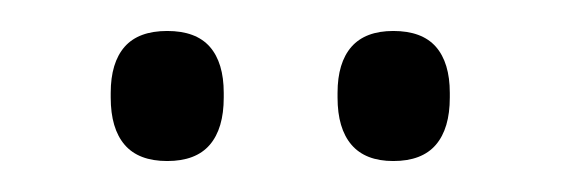

<svg xmlns="http://www.w3.org/2000/svg" viewBox="-20 -679 362 124"><path d="M88 -575Q69.5 -575 60.5 -585.5Q51.5 -596 51.5 -616V-619Q51.5 -638.5 60.5 -648.8Q69.5 -659 88 -659Q106.5 -659 115.5 -648.8Q124.5 -638.5 124.5 -619V-616Q124.5 -596 115.5 -585.5Q106.5 -575 88 -575ZM234 -575Q216 -575 207 -585.5Q198 -596 198 -616V-619Q198 -638.5 207 -648.8Q216 -659 234 -659Q252.5 -659 261.5 -648.8Q270.5 -638.5 270.5 -619V-616Q270.5 -596 261.5 -585.5Q252.5 -575 234 -575Z"/></svg>

Font: Anek Malayalam Medium Light
Style: Regular
Weight: 300
Version: Version 1.003